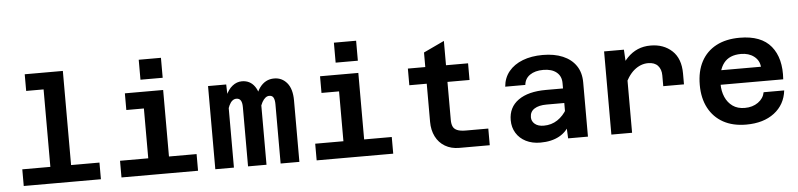

<svg xmlns="http://www.w3.org/2000/svg" viewBox="-46 -1015 5292 1274"><g transform="rotate(-5 2600.0 -378.0)"><path d="M256 0V-738H394V0ZM69 0V-111H583V0ZM140 -627V-738H325V-627Z M908 0V-554H1046V0ZM720 0V-111H1230V0ZM791 -443V-554H977V-443ZM902 -635V-768H1050V-635Z M1780 0V-395Q1780 -423 1772 -438.5Q1764 -454 1744 -454Q1717 -454 1696 -417Q1675 -380 1664 -293L1654 -371Q1651 -462 1688.5 -514Q1726 -566 1786 -566Q1838 -566 1871.5 -526Q1905 -486 1905 -409V0ZM1345 0V-554H1466L1469 -450V0ZM1563 0V-395Q1563 -425 1553.5 -439.5Q1544 -454 1525 -454Q1495 -454 1476 -414Q1457 -374 1446 -293V-376Q1444 -435 1461.5 -477.5Q1479 -520 1508 -543Q1537 -566 1571 -566Q1625 -566 1655.5 -523.5Q1686 -481 1686 -411V0Z M2208 0V-554H2346V0ZM2020 0V-111H2530V0ZM2091 -443V-554H2277V-443ZM2202 -635V-768H2350V-635Z M2970 0Q2916 0 2875.5 -24Q2835 -48 2813.5 -91Q2792 -134 2792 -189V-651L2930 -716V-189Q2930 -164 2937.5 -146.5Q2945 -129 2965.5 -120Q2986 -111 3024 -111H3173V0ZM2676 -443V-554H3077V-443Z M3695 0 3690 -108V-369Q3690 -415 3658 -441Q3626 -467 3570 -467Q3515 -467 3481 -443.5Q3447 -420 3443 -378H3309Q3314 -437 3348.5 -479Q3383 -521 3441 -543.5Q3499 -566 3575 -566Q3652 -566 3708.5 -542Q3765 -518 3796 -472.5Q3827 -427 3827 -361V0ZM3510 12Q3455 12 3413.5 -9Q3372 -30 3349 -67.5Q3326 -105 3326 -153Q3326 -239 3392 -286Q3458 -333 3576 -333H3705V-236H3572Q3520 -236 3490.5 -217Q3461 -198 3461 -161Q3461 -134 3482.5 -116Q3504 -98 3542 -98Q3593 -98 3633 -124.5Q3673 -151 3699 -197L3714 -102Q3688 -45 3636 -16.5Q3584 12 3510 12Z M4354 -290V-362Q4354 -402 4332 -426.5Q4310 -451 4267 -451Q4217 -451 4174 -415.5Q4131 -380 4097 -299L4082 -420Q4106 -468 4137.5 -500.5Q4169 -533 4207.5 -549.5Q4246 -566 4293 -566Q4380 -566 4436 -514Q4492 -462 4492 -362V-290ZM3983 0V-554H4115L4121 -446V0Z M4881 12Q4792 12 4728.5 -23Q4665 -58 4630.5 -123Q4596 -188 4596 -277Q4596 -368 4630.5 -432.5Q4665 -497 4730 -531.5Q4795 -566 4887 -566Q5030 -566 5095.5 -486Q5161 -406 5151 -266H4706V-362H5011Q5007 -405 4972.5 -431.5Q4938 -458 4886 -458Q4809 -458 4771.5 -410Q4734 -362 4734 -271Q4734 -223 4751 -184Q4768 -145 4800.5 -122Q4833 -99 4881 -99Q4933 -99 4969.5 -125Q5006 -151 5014 -192H5151Q5140 -98 5068 -43Q4996 12 4881 12Z"/></g></svg>

Font: Azeret Mono SemiBold
Style: Regular
Weight: 600
Designer: Martin Vácha
Foundry: Displaay
Version: Version 1.002